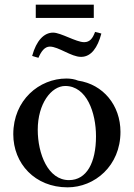

<svg xmlns="http://www.w3.org/2000/svg" viewBox="-20 -791 575 824"><path d="M382.5 -714V-771H133.5V-714ZM145 -543C157 -571 172 -591 194 -591C231 -591 286 -547 327 -547H330C371 -548 399 -586 415 -647C406 -650 397 -652 388 -654C378 -627 366 -610 341 -610C307 -610 241 -651 208 -651C169 -651 136 -617 118 -551C128 -548 136 -545 145 -543ZM265 -454C149 -454 37 -362 37 -215C37 -89 130 13 270 13C386 13 497 -79 497 -225C497 -339 423 -429 315 -445C301 -451 283 -454 265 -454ZM260 -422C352 -422 392 -308 392 -206C392 -93 352 -18 276 -18C186 -18 142 -131 142 -234C142 -346 200 -422 260 -422Z"/></svg>

Font: Sibila
Style: Regular
Weight: 400
Designer: Stefan Peev
Foundry: Context Ltd
Version: Version 1.000